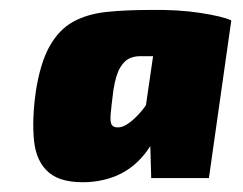

<svg xmlns="http://www.w3.org/2000/svg" viewBox="-20 -638 489 386"><path d="M281 -618Q338 -619 383 -612Q428 -605 445 -597L326 -524Q311 -525 297.5 -525Q284 -525 261 -525Q250 -525 240 -520.5Q230 -516 221.5 -502Q213 -488 208 -457Q204 -426 202.5 -409Q201 -392 205 -386.5Q209 -381 220 -382Q236 -384 258.5 -408Q281 -432 291 -462L313 -425Q303 -377 282 -344Q261 -311 230.5 -293Q200 -275 159 -272Q105 -269 79 -290.5Q53 -312 48.5 -354.5Q44 -397 52 -454Q61 -512 80 -545.5Q99 -579 127.5 -594.5Q156 -610 194.5 -614Q233 -618 281 -618ZM300 -609 445 -597 400 -280H284L282 -351L264 -362Z"/></svg>

Font: Exo 2 Black
Style: Italic
Weight: 900
Italic angle: -8°
Designer: Natanael Gama
Foundry: Natanael Gama
Version: Version 2.010